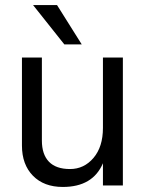

<svg xmlns="http://www.w3.org/2000/svg" viewBox="-20 -735 580 761"><path d="M304 -559H235L111 -715H206ZM467 0H388V-88Q348 6 229 6Q154 6 110.5 -38.5Q67 -83 67 -158V-507H146V-178Q146 -123 174 -94Q202 -65 257.5 -65Q313 -65 350.5 -109Q388 -153 388 -228V-507H467Z"/></svg>

Font: Hind Kochi
Style: Regular
Weight: 400
Designer: Dhruvi Tolia
Foundry: Indian Type Foundry
Version: Version 0.702;PS 1.0;hotconv 1.0.81;makeotf.lib2.5.63406